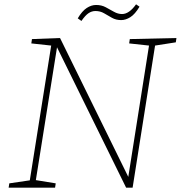

<svg xmlns="http://www.w3.org/2000/svg" viewBox="-20 -869 837 889"><path d="M581 -688 797 -693 794 -673 698 -658 594 0H564L244 -650L146 -35L238 -20L235 0H20L23 -20L118 -34L217 -658L125 -668L128 -688L258 -693L574 -50L670 -658L578 -668ZM357 -772 340 -784Q360 -818 381.5 -832Q403 -846 425 -846Q450 -846 469.5 -835.5Q489 -825 507.5 -814.5Q526 -804 545 -804Q578 -804 610 -849L626 -838Q605 -803 583.5 -789.5Q562 -776 541 -776Q517 -776 498.5 -786.5Q480 -797 462 -807.5Q444 -818 422 -818Q405 -818 390 -808Q375 -798 357 -772Z"/></svg>

Font: Bitter ExtraLight
Style: Italic
Weight: 200
Italic angle: -9°
Designer: Sol Matas, and Bitter project Authors
Foundry: Sol Matas
Version: Version 2.001